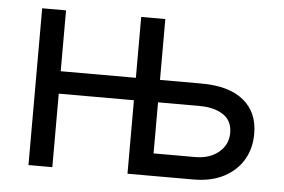

<svg xmlns="http://www.w3.org/2000/svg" viewBox="-44 -606 986 666"><g transform="rotate(5 449.0 -273.0)"><path d="M77.1 0V-545.9H160.2V-334H464.8V-255.9H160.2V0ZM494.1 -334H650.4Q746.6 -334 797.4 -292.2Q848.1 -250.5 847.7 -175.8Q848.1 -127 825.4 -87.2Q802.7 -47.4 758.5 -23.7Q714.4 0 650.4 0H421.9V-545.9H505.9V-78.1H650.4Q700.7 -78.1 732.4 -104.2Q764.2 -130.4 764.6 -171.9Q764.2 -215.3 732.4 -235.6Q700.7 -255.9 650.4 -255.9H494.1Z"/></g></svg>

Font: Inter V
Style: 
Weight: 400
Designer: Rasmus Andersson
Foundry: rsms
Version: Version 4.000;git-a3f224843